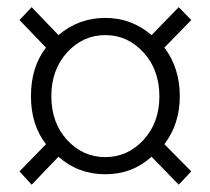

<svg xmlns="http://www.w3.org/2000/svg" viewBox="-20 -627 574 524"><path d="M66.4 -123 33.2 -159.2 105.5 -233.4Q64.5 -286.1 64.5 -364.3Q64.5 -444.3 105.5 -497.1L33.2 -572.3L66.4 -607.4L139.6 -531.2Q194.3 -578.1 267.6 -578.1Q338.9 -578.1 393.6 -531.2L467.8 -607.4L502 -572.3L428.7 -497.1Q470.7 -441.4 470.7 -364.3Q470.7 -289.1 428.7 -233.4L502 -159.2L467.8 -123L393.6 -199.2Q340.8 -151.4 267.6 -151.4Q193.4 -151.4 139.6 -199.2ZM267.6 -198.2Q328.1 -198.2 371.6 -245.1Q415 -292 415 -364.3Q415 -436.5 371.6 -483.9Q328.1 -531.2 267.6 -531.2Q206.1 -531.2 163.1 -483.9Q120.1 -436.5 120.1 -364.3Q120.1 -292 163.1 -245.1Q206.1 -198.2 267.6 -198.2Z"/></svg>

Font: Gen Shin Gothic Light
Style: Regular
Weight: 200
Designer: [Source Han Sans]
Ryoko NISHIZUKA  (kana & ideographs); Paul D. Hunt (Latin, Greek & Cyrillic); Wenlong ZHANG  (bopomofo
Version: Version 1.002.20150607